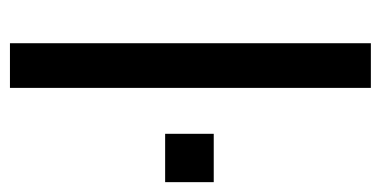

<svg xmlns="http://www.w3.org/2000/svg" viewBox="-210 -556 766 386"><g transform="rotate(90 173.0 -363.0)"><path d="M346.2 -312V-409.7H249V-312ZM156.7 0V-725.6H66.9V0Z"/></g></svg>

Font: Ride
Style: Regular
Weight: 400
Version: Version 3.000